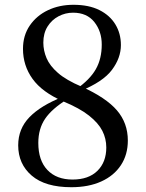

<svg xmlns="http://www.w3.org/2000/svg" viewBox="-20 -767 609 802"><path d="M278 15Q169 15 112.5 -33.5Q56 -82 56 -160Q56 -229 103 -277.5Q150 -326 241 -362V-367L262 -353Q197 -313 168.5 -271Q140 -229 140 -170Q140 -97 178 -57Q216 -17 283 -17Q350 -17 387 -53.5Q424 -90 424 -151Q424 -188 407.5 -220.5Q391 -253 352 -284Q313 -315 243 -344Q156 -382 116 -437.5Q76 -493 76 -563Q76 -619 104.5 -660.5Q133 -702 180.5 -724.5Q228 -747 287 -747Q351 -747 395 -725Q439 -703 462 -665Q485 -627 485 -579Q485 -525 447.5 -475Q410 -425 316 -387V-383L299 -395Q355 -434 380 -477.5Q405 -521 405 -581Q405 -636 374 -675Q343 -714 285 -714Q253 -714 224.5 -699Q196 -684 178.5 -656Q161 -628 161 -589Q161 -556 174.5 -524Q188 -492 222.5 -462Q257 -432 321 -405Q423 -359 468.5 -306Q514 -253 514 -180Q514 -121 485 -77Q456 -33 403 -9Q350 15 278 15Z"/></svg>

Font: Noto Serif KR ExtraLight Medium
Style: Regular
Weight: 500
Version: Version 2.002-H1;hotconv 1.1.0;makeotfexe 2.6.0